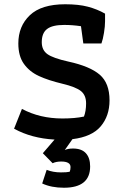

<svg xmlns="http://www.w3.org/2000/svg" viewBox="-20 -648 583 901"><path d="M178 213 199 149Q229 161 266 161Q294 161 307 158Q311 149 311 136Q311 110 267 110Q243 110 227 118L181 71L236 7Q128 1 46 -44L83 -137Q167 -92 273 -92Q332 -92 374 -101Q384 -127 384 -163Q384 -201 360 -220.5Q336 -240 273 -255Q206 -271 162 -291.5Q118 -312 92 -348.5Q66 -385 66 -444Q66 -525 120 -576.5Q174 -628 286 -628Q349 -628 392.5 -616.5Q436 -605 473 -584V-548Q473 -525 468 -494Q463 -463 456 -444H371L360 -525Q320 -531 281 -531Q226 -531 201 -512Q176 -493 176 -450Q176 -413 202.5 -394Q229 -375 301 -359Q402 -337 448 -297.5Q494 -258 494 -177Q494 -104 452.5 -55Q411 -6 320 5L284 56Q299 49 323 49Q363 49 383 71Q403 93 403 133Q403 233 280 233Q221 233 178 213Z"/></svg>

Font: Athiti SemiBold
Style: Regular
Weight: 600
Designer: CadsonDemak Team
Foundry: CadsonDemak
Version: Version 1.033